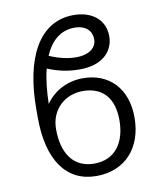

<svg xmlns="http://www.w3.org/2000/svg" viewBox="-85 -830 780 910"><g transform="rotate(-10 304.5 -375.0)"><path d="M322.1 -457.4C244.3 -457.4 180 -420.8 142 -365.4C143.1 -426.8 149.1 -483.7 161.6 -532.3C219.8 -507.8 269.9 -501.1 315.7 -501.1C429 -501.1 479.8 -562.9 480.1 -631C480.5 -712.7 417.3 -759.9 330.6 -759.9C161.2 -759.9 79.5 -592 79.5 -350.9V-310.4C79.5 -104.4 162.3 10.3 305.8 10.3C444.6 10.3 531.2 -86.3 531.2 -231.9C531.2 -375 444.6 -457.4 322.1 -457.4ZM310.7 -397.7C407.3 -397.7 458.5 -337 458.5 -231.9C458.5 -123.2 405.9 -49.4 305.8 -49.4C204.2 -49.4 155.2 -127.1 155.2 -241.1C155.2 -337.7 226.6 -397.7 310.7 -397.7ZM180.8 -590.2C209.9 -658.4 256.7 -699.9 323.5 -700.3C381.4 -700.3 407.3 -668.3 407.3 -629.6C407.3 -593 376.1 -560.7 308.9 -560.7C272 -560.7 228.3 -569.6 180.8 -590.2Z"/></g></svg>

Font: Karasuma Gothic
Style: Light
Weight: 300
Designer: Rasmus Andersson / Ryoko Nishizuka
Foundry: rsms
Version: Version 1.00